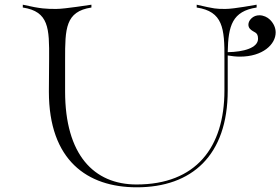

<svg xmlns="http://www.w3.org/2000/svg" viewBox="-20 -785 1193 817"><path d="M1129 -701C1118 -712 1101 -720 1084 -720C1071 -720 1059 -716 1049 -706C1041 -698 1037 -689 1037 -680C1037 -674 1039 -667 1044 -662C1060 -645 1078 -651 1078 -620C1078 -581 1016 -564 949 -563C951 -677 969 -737 1072 -753V-765C1069 -765 977 -747 940 -747C898 -747 896 -747 817 -765V-753C928 -736 936 -666 935 -535V-400C935 -157 813 0 561 0C379 0 257 -127 257 -396V-532C257 -663 258 -736 369 -753V-765C366 -765 257 -747 220 -747C178 -747 156 -747 77 -765V-753C188 -736 190 -665 189 -534L188 -395C188 -103 351 12 562 12C796 12 949 -123 949 -400V-536V-549C967 -546 984 -544 1001 -544C1098 -544 1153 -596 1153 -647C1153 -666 1145 -685 1129 -701Z"/></svg>

Font: Cantique Normal
Style: Regular
Weight: 400
Designer: Sébastien Hayez
Foundry: Sébastien Hayez & Ariel Martín Pérez
Version: Version 1.000;hotconv 1.0.109;makeotfexe 2.5.65596